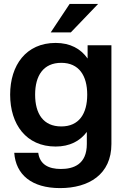

<svg xmlns="http://www.w3.org/2000/svg" viewBox="-20 -752 645 984"><path d="M288 212C435 212 551 142 551 -14V-520H429V-452C394 -502 340 -532 265 -532C114 -532 32 -418 32 -267C32 -115 114 -1 265 -1C337 -1 390 -29 425 -76V-14C425 91 356 114 292 114C229 114 184 91 176 31H53C61 143 142 212 288 212ZM294 -104C202 -104 160 -169 160 -267C160 -364 202 -430 294 -430C385 -430 427 -364 427 -267C427 -169 385 -104 294 -104ZM240 -586H343L483 -732H337Z"/></svg>

Font: Aspekta 600
Style: Regular
Weight: 600
Designer: Ivo Dolenc
Version: Version 2.100